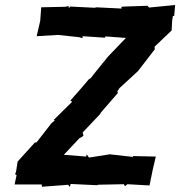

<svg xmlns="http://www.w3.org/2000/svg" viewBox="-20 -738 717 764"><path d="M234 -122 296 -188 307 -194 312 -198 309 -211 383 -289 377 -285 449 -368 447 -375 451 -380 455 -387 529 -455C551 -484 574 -513 596 -542L595 -552L663 -617L665 -655L668 -675L673 -674L677 -718L573 -708L567 -715L477 -712L463 -711L464 -704L361 -709L359 -707L259 -712L254 -705L253 -714L240 -711L144 -709L140 -655L126 -594L211 -599L295 -590L308 -586L309 -594L397 -588L401 -594L402 -593L481 -587L410 -513C387 -484 363 -456 341 -427L334 -423C310 -395 285 -365 260 -338L267 -333L194 -261L198 -259L185 -248L125 -171H119L50 -95L44 -55L40 -45L46 -41L38 -4H146L147 5L243 -2L251 -3L258 6L261 -6L366 -1L372 -3L473 -5L477 3L487 -5L575 0L588 -64L600 -115L508 -117L509 -112L505 -114L417 -124L334 -111L325 -124L323 -115Z"/></svg>

Font: Asimov Print
Style: DIt
Weight: 250
Width: 0
Designer: Google
Version: Version 2.000980: 2014